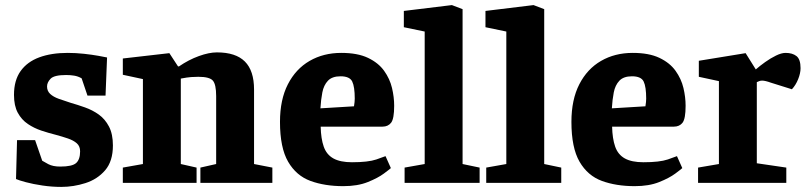

<svg xmlns="http://www.w3.org/2000/svg" viewBox="-20 -719 3168 755"><path d="M221 16Q184 16 147 10.5Q110 5 82 -2.5Q54 -10 43 -15L47 -168H118L146 -87Q152 -83 170 -73.5Q188 -64 217 -64Q264 -64 279.5 -78Q295 -92 295 -124Q295 -144 282 -155.5Q269 -167 247 -174.5Q225 -182 199 -189Q171 -196 142.5 -205.5Q114 -215 89.5 -231.5Q65 -248 50 -275.5Q35 -303 35 -346Q35 -403 61 -439.5Q87 -476 134.5 -493.5Q182 -511 246 -511Q278 -511 310 -507.5Q342 -504 367 -499.5Q392 -495 401 -493L395 -343H324L301 -411Q287 -419 272 -421.5Q257 -424 240 -424Q193 -424 179 -409.5Q165 -395 165 -379Q165 -361 177.5 -349.5Q190 -338 211 -330.5Q232 -323 257 -315Q285 -307 314.5 -296.5Q344 -286 368.5 -268.5Q393 -251 408.5 -221.5Q424 -192 424 -147Q424 -85 393.5 -49.5Q363 -14 316 1Q269 16 221 16Z M463 0V-60L542 -74V-408L463 -425V-489L646 -510L680 -458H684Q722 -484 762 -498.5Q802 -513 833 -513Q907 -513 943 -477Q979 -441 979 -367V-74L1051 -60V0H768V-60L830 -74V-341Q830 -387 817 -402Q804 -417 760 -417Q747 -417 732 -416Q717 -415 691 -410V-74L753 -60V0Z M1330 13Q1257 13 1201 -7.5Q1145 -28 1113 -83Q1081 -138 1081 -240Q1081 -327 1112 -387.5Q1143 -448 1197.5 -479.5Q1252 -511 1322 -511Q1386 -511 1427 -491.5Q1468 -472 1490.5 -440.5Q1513 -409 1521.5 -373Q1530 -337 1530 -303Q1530 -252 1518 -236.5Q1506 -221 1484 -221H1241Q1242 -174 1253 -142.5Q1264 -111 1291 -96Q1318 -81 1364 -81Q1428 -81 1460 -92Q1492 -103 1496 -105L1517 -58Q1513 -54 1489.5 -36.5Q1466 -19 1426 -3Q1386 13 1330 13ZM1240 -293 1372 -301Q1375 -319 1375 -331Q1375 -378 1365 -398.5Q1355 -419 1319 -419Q1286 -419 1269.5 -401.5Q1253 -384 1247.5 -355.5Q1242 -327 1240 -293Z M1571 0V-60L1650 -74V-595L1568 -612V-676L1757 -699L1799 -683V-74L1866 -60V0Z M1892 0V-60L1971 -74V-595L1889 -612V-676L2078 -699L2120 -683V-74L2187 -60V0Z M2476 13Q2403 13 2347 -7.5Q2291 -28 2259 -83Q2227 -138 2227 -240Q2227 -327 2258 -387.5Q2289 -448 2343.5 -479.5Q2398 -511 2468 -511Q2532 -511 2573 -491.5Q2614 -472 2636.5 -440.5Q2659 -409 2667.5 -373Q2676 -337 2676 -303Q2676 -252 2664 -236.5Q2652 -221 2630 -221H2387Q2388 -174 2399 -142.5Q2410 -111 2437 -96Q2464 -81 2510 -81Q2574 -81 2606 -92Q2638 -103 2642 -105L2663 -58Q2659 -54 2635.5 -36.5Q2612 -19 2572 -3Q2532 13 2476 13ZM2386 -293 2518 -301Q2521 -319 2521 -331Q2521 -378 2511 -398.5Q2501 -419 2465 -419Q2432 -419 2415.5 -401.5Q2399 -384 2393.5 -355.5Q2388 -327 2386 -293Z M2725 0V-60L2807 -74V-400L2728 -417V-480L2912 -510L2952 -446Q2968 -460 2989 -475Q3010 -490 3031.5 -500.5Q3053 -511 3069 -511Q3096 -511 3112 -498.5Q3128 -486 3128 -451Q3128 -431 3118.5 -407.5Q3109 -384 3094 -368L3011 -394Q3000 -398 2991.5 -400Q2983 -402 2977 -402Q2970 -402 2965.5 -400Q2961 -398 2956 -396V-77L3072 -60V0Z"/></svg>

Font: Faustina Light ExtraBold
Style: Regular
Weight: 800
Version: Version 1.200